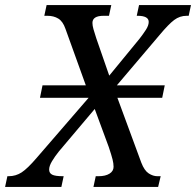

<svg xmlns="http://www.w3.org/2000/svg" viewBox="-65 -734 770 754"><path d="M-45 0 -36 -42H-31Q-3 -42 20 -57Q43 -72 79 -114L283 -350H92L102 -399H272L192 -621Q182 -650 164 -661Q146 -672 121 -672H109L118 -714H372L363 -672H342Q298 -672 298 -644Q298 -634 302 -619.5Q306 -605 313 -584L364 -437L483 -582Q497 -600 508 -617Q519 -634 519 -648Q519 -672 475 -672H472L481 -714H685L676 -672H668Q641 -672 619 -655.5Q597 -639 562 -597L394 -399H582L572 -350H396L490 -95Q502 -64 519 -53Q536 -42 553 -42H566L556 0H302L311 -42H322Q349 -42 365 -52Q381 -62 381 -79Q381 -92 377 -108Q373 -124 362 -157L307 -306L166 -139Q150 -119 139 -100.5Q128 -82 128 -68Q128 -54 140 -48Q152 -42 182 -42H185L176 0Z"/></svg>

Font: Noto Serif SemiCondensed
Style: Italic
Weight: 400
Width: 4
Italic angle: -12°
Designer: Monotype Design Team
Foundry: Monotype Imaging Inc.
Version: Version 2.013